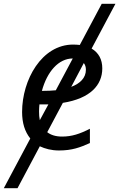

<svg xmlns="http://www.w3.org/2000/svg" viewBox="-68 -780 626 1008"><path d="M24 208 141 -12C169 1 202 10 242 10C310 10 353 -6 404 -29V-104C351 -77 309 -63 258 -63C225 -63 199 -71 180 -86L262 -240C407 -263 469 -334 469 -421C469 -468 450 -503 413 -525L538 -760H466L351 -544C340 -545 328 -546 316 -546C151 -546 48 -361 48 -192C48 -135 62 -89 91 -53L-48 208ZM152 -303C179 -403 239 -473 314 -473L225 -306C204 -304 182 -303 159 -303ZM372 -449C379 -440 383 -428 383 -414C383 -370 351 -341 306 -324ZM141 -149C138 -164 137 -178 137 -195C137 -206 138 -220 139 -232H186Z"/></svg>

Font: BC Sans
Style: Italic
Weight: 400
Italic angle: -12°
Designer: Monotype Design Team
Designer: Province of B.C.
Foundry: Monotype Imaging Inc.
Version: Version 2.000;GOOG;noto-source:20170915:90ef993387c0